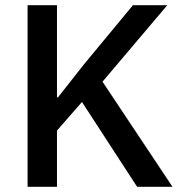

<svg xmlns="http://www.w3.org/2000/svg" viewBox="-20 -718 700 738"><path d="M295 -326 199 -216V0H86V-698H199V-344H203L303 -471L491 -698H623L374 -404L643 0H507Z"/></svg>

Font: IBM Plex Thai Medium
Style: Regular
Weight: 500
Designer: Mike Abbink, Paul van der Laan, Pieter van Rosmalen, Ben Mitchell, Mark Frömberg
Foundry: Bold Monday
Version: Version 1.0